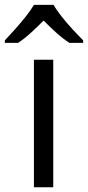

<svg xmlns="http://www.w3.org/2000/svg" viewBox="-57 -786 369 806"><path d="M166.5 0H85.4V-535.2H166.5ZM168 -765.6Q180.2 -743.7 202.1 -716.1Q224.1 -688.5 248.5 -662.1Q272.9 -635.7 292 -616.7V-606H234.4Q208 -623 180.2 -647.9Q152.3 -672.9 126 -699.7Q99.6 -672.9 72.5 -648.2Q45.4 -623.5 19 -606H-36.6V-616.7Q-18.1 -636.2 5.6 -662.6Q29.3 -689 51 -716.3Q72.8 -743.7 85.4 -765.6Z"/></svg>

Font: Open Sans
Style: Regular
Weight: 400
Designer: Monotype Design Team
Foundry: Monotype Imaging Inc.
Version: Version 3.000; ttfautohint (v1.8.4)